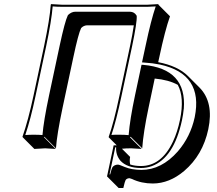

<svg xmlns="http://www.w3.org/2000/svg" viewBox="-20 -668 1061 938"><path d="M997.6 -36.6Q970.7 89.8 879.4 167.5Q807.6 228 727.1 228.5Q670.9 228.5 625 206.5Q616.7 203.1 612.8 202.6Q599.6 203.1 593.8 211.4Q589.8 218.3 582.5 250.5H559.6L502.9 193.8L535.2 42H550.3L511.2 2.9V0Q535.6 -67.4 563.5 -200.2L615.7 -444.8Q627 -498 633.8 -544.4H405.3Q388.7 -543.5 376.5 -531.2Q362.8 -503.9 338.4 -388.7L286.1 -143.6Q257.8 -9.8 253.4 56.6L196.8 0L195.3 2.9L252 59.6Q250 59.6 200.7 56.6L147.9 59.6L91.3 2.9L89.8 0Q117.7 -79.6 143.6 -200.2L195.8 -444.8Q223.6 -577.6 228 -645L229.5 -647.9Q231.4 -647.9 281.2 -645H701.2L753.9 -647.9V-645L810.5 -588.4Q786.1 -520 758.3 -388.7L752.9 -364.3Q848.6 -345.7 897.9 -296.9L954.6 -240.2Q1025.4 -168.5 997.6 -36.6ZM848.6 -253.4Q804.7 -277.8 735.8 -284.2L706.1 -143.6Q680.2 -21 674.8 56.6L618.2 0L615.2 2.9L671.9 59.6Q669.9 59.6 620.6 56.6Q595.2 56.6 575.7 58.6L615.7 98.6Q611.8 118.2 616.2 135.7Q639.2 143.1 668.5 143.1Q768.6 143.1 824.7 24.4Q846.7 -22 859.4 -83Q881.8 -190.9 848.6 -253.4ZM931.2 -95.2Q974.6 -306.6 761.7 -352.5Q726.1 -359.9 685.5 -362.3L673.8 -363.3L691.9 -447.3Q717.8 -569.8 740.7 -636.7Q721.7 -635.3 701.2 -634.8H281.2Q256.8 -634.8 237.3 -636.7Q231.9 -567.9 205.6 -442.9L153.3 -197.8Q129.4 -84.5 103.5 -8.3Q123 -9.8 144 -9.8Q168.9 -9.8 187.5 -8.3Q192.9 -75.7 219.7 -202.1L272 -447.3Q296.9 -563 311 -592.3L312 -593.8L313 -595.2Q329.6 -610.8 348.6 -610.8H614.7Q636.7 -609.9 646.5 -592.8L647.9 -590.8V-588.9Q649.9 -559.6 625.5 -442.9L573.2 -197.8Q546.9 -74.2 524.4 -8.8Q542 -10.3 564 -9.8Q589.4 -9.8 608.4 -7.8Q614.7 -85.4 639.6 -202.1L671.4 -351.6L680.2 -351.1Q893.6 -332 877.9 -136.2Q877.9 -134.8 877.4 -134.3Q875 -108.4 869.1 -81.1Q829.6 104 720.7 144Q695.3 152.8 668.5 152.8Q600.6 152.3 567.9 116.7Q544.9 88.4 547.4 51.8H543L515.1 184.1H518.1Q525.4 155.3 529.3 148.9Q538.6 136.7 556.2 136.2Q562.5 136.2 589.8 147.9Q622.6 161.6 670.4 162.1Q769 162.1 848.6 71.8Q910.6 0 931.2 -95.2Z"/></svg>

Font: Linux Biolinum Shadow O
Style: Italic
Weight: 400
Italic angle: -12°
Designer: Philipp H. Poll
Foundry: Philipp H. Poll
Version: Version 0.6.2